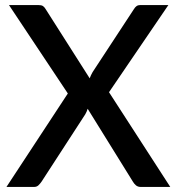

<svg xmlns="http://www.w3.org/2000/svg" viewBox="-20 -740 700 760"><path d="M654 0H537.5Q525.5 0 518 -6.5Q510.5 -13 506 -21L327 -309.5Q325 -303.5 322.8 -298Q320.5 -292.5 317.5 -287.5L144.5 -21Q139 -13 132.2 -6.5Q125.5 0 114.5 0H5.5L248.5 -370L15.5 -720H131.5Q144 -720 149.8 -716.2Q155.5 -712.5 160 -705L335 -430Q337.5 -436 340 -442Q342.5 -448 346.5 -454.5L509.5 -703Q514.5 -711.5 520.5 -715.8Q526.5 -720 535 -720H646.5L411.5 -375Z"/></svg>

Font: Lato SemiBold
Style: Regular
Weight: 600
Designer: Lukasz Dziedzic with Adam Twardoch and Botio Nikoltchev
Foundry: tyPoland Lukasz Dziedzic
Version: Version 2.015; 2015-08-06; http://www.latofonts.com/